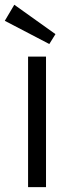

<svg xmlns="http://www.w3.org/2000/svg" viewBox="-35 -772 288 792"><path d="M154.8 0V-538.6H80.8V0ZM193.8 -631.2 24 -752.4 -15.2 -686.2 168.4 -590.4Z"/></svg>

Font: Secuela Light
Style: Regular
Weight: 300
Designer: Fernando Haro
Foundry: deFharo
Version: Version 1.708